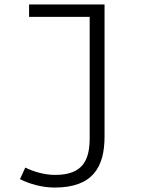

<svg xmlns="http://www.w3.org/2000/svg" viewBox="-20 -582 740 865"><path d="M70 225C113 247 171 263 226 263C398 263 451 171 451 33V-562H111V-506H384V40C384 141 352 206 228 206C182 206 132 192 94 173Z"/></svg>

Font: Kawkab Mono Light
Style: Regular
Weight: 300
Monospace: yes
Designer: Abdullah Arif
Foundry: Abdullah Arif
Version: Version 1.000;PS 000.500;hotconv 1.0.88;makeotf.lib2.5.64775